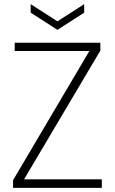

<svg xmlns="http://www.w3.org/2000/svg" viewBox="-20 -906 554 926"><path d="M43 0V-37L411 -660H51V-700H464V-662L96 -41H471V0ZM257 -762 128 -845V-886L257 -803L386 -886V-845Z"/></svg>

Font: DM Sans 17pt ExtraLight
Style: Regular
Weight: 250
Version: Version 4.004;gftools[0.9.30]